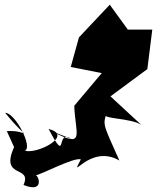

<svg xmlns="http://www.w3.org/2000/svg" viewBox="-20 -720 668 817"><path d="M284 -129C214 -176 271 -11 187 -171C296 -144 137 -62 86 -79C121 -93 45 -240 2 -240C111 -105 104 -169 9 -162L40 -94C-22 43 119 -18 80 67C176 106 141 16 130 27C161 20 294 -51 324 -42C270 62 361 -111 488 -37C424 -181 416 -188 432 -233C409 -214 541 -218 582 -188L450 -310L607 -426L628 -594H524L447 -700L316 -561L281 -435L413 -409L296 -270C300 -150 346 -85 204 -160Z"/></svg>

Font: Asimov Silicon
Style: Regular
Weight: 400
Designer: Google
Version: Version 2.000980; 2014